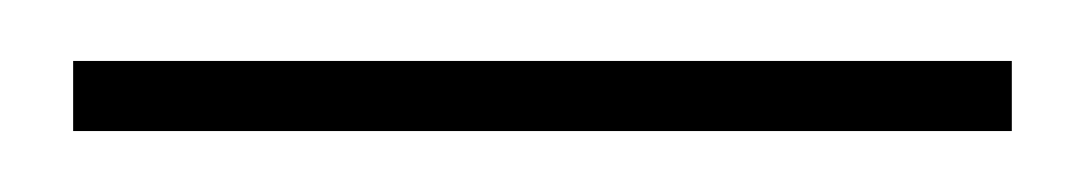

<svg xmlns="http://www.w3.org/2000/svg" viewBox="-20 -654 355 63"><path d="M4 -611V-634H312V-611Z"/></svg>

Font: DM Sans 10pt Thin
Style: Regular
Weight: 250
Version: Version 4.004;gftools[0.9.30]